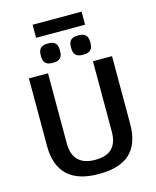

<svg xmlns="http://www.w3.org/2000/svg" viewBox="-147 -1126 1003 1234"><g transform="rotate(-15 355.0 -508.5)"><path d="M79 -251V-700H206V-233Q206 -159 244 -121.5Q282 -84 356 -84Q432 -84 468.5 -121Q505 -158 505 -233V-700H632V-251Q632 -118 564 -54Q496 10 356 10Q79 10 79 -251ZM191 -815V-827Q191 -885 249 -885H260Q318 -885 318 -827V-815Q318 -757 260 -757H249Q191 -757 191 -815ZM392 -815V-827Q392 -885 451 -885H461Q520 -885 520 -827V-815Q520 -757 461 -757H451Q392 -757 392 -815ZM191 -1027H517V-940H191Z"/></g></svg>

Font: Krub SemiBold
Style: Regular
Weight: 600
Version: Version 1.000; ttfautohint (v1.6)